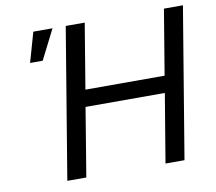

<svg xmlns="http://www.w3.org/2000/svg" viewBox="-80 -821 1030 914"><g transform="rotate(-10 435.0 -364.0)"><path d="M173.3 0 293.9 -727.5H385.7L333.5 -412.6H716.3L768.6 -727.5H860.4L739.7 0H647.9L703.1 -331.5H319.8L265.1 0ZM96.2 -583.5 137.2 -727.5H230L157.2 -583.5Z"/></g></svg>

Font: Inter 17pt
Style: Italic
Weight: 400
Italic angle: -9.3988°
Version: Version 4.001;git-66647c0bb